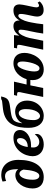

<svg xmlns="http://www.w3.org/2000/svg" viewBox="1331 -2144 823 3525"><g transform="rotate(-90 1742.5 -381.5)"><path d="M253 10C457 10 570 -169 570 -455C570 -655 454 -770 294 -770C245 -770 197 -757 172 -746L182 -681C204 -689 243 -701 271 -701C374 -701 402 -593 398 -459C377 -490 337 -511 290 -511C143 -511 45 -356 45 -194C45 -72 112 10 253 10ZM277 -71C241 -71 205 -101 205 -193C205 -351 261 -437 316 -437C347 -437 379 -410 391 -361C382 -223 353 -71 277 -71Z M851 10C979 10 1046 -57 1046 -115C1046 -131 1043 -145 1037 -154C1010 -111 958 -72 899 -72C834 -72 797 -116 797 -183C797 -203 799 -216 800 -223H838C992 -223 1118 -309 1118 -428C1118 -503 1065 -546 973 -546C752 -546 637 -344 637 -193C637 -60 738 10 851 10ZM806 -284C820 -383 866 -482 927 -482C958 -482 970 -455 970 -421C970 -331 899 -284 814 -284Z M1377 10C1532 10 1658 -119 1658 -298C1658 -430 1575 -515 1457 -515C1372 -515 1281 -467 1246 -387H1242C1266 -572 1310 -576 1527 -606C1671 -625 1708 -645 1734 -773L1683 -771C1671 -755 1648 -753 1501 -738C1198 -702 1158 -466 1158 -269C1158 -97 1237 10 1377 10ZM1376 -58C1330 -58 1300 -110 1300 -176C1300 -354 1364 -449 1425 -449C1471 -449 1502 -408 1502 -319C1502 -141 1431 -58 1376 -58Z M2228 10C2438 10 2534 -204 2534 -343C2534 -487 2448 -546 2346 -546C2182 -546 2087 -421 2051 -305H1953L2006 -536H1760L1747 -479H1774C1806 -479 1815 -472 1815 -448C1815 -425 1808 -404 1804 -385L1725 0H1889L1938 -236H2037C2035 -224 2034 -212 2034 -196C2034 -54 2121 10 2228 10ZM2252 -68C2214 -68 2193 -99 2193 -163C2193 -265 2247 -473 2322 -473C2357 -473 2376 -443 2376 -382C2376 -281 2329 -68 2252 -68Z M3318 8C3399 8 3447 -29 3479 -65L3457 -101C3432 -82 3420 -77 3401 -77C3379 -77 3370 -98 3370 -127C3370 -150 3378 -186 3386 -223L3404 -307C3412 -347 3424 -402 3424 -434C3424 -493 3399 -546 3317 -546C3236 -546 3173 -515 3128 -430H3127C3129 -435 3129 -439 3129 -442C3129 -496 3105 -546 3029 -546C2965 -546 2908 -521 2853 -442H2850L2861 -536H2627L2617 -479H2644C2673 -479 2682 -472 2682 -449C2682 -426 2678 -412 2676 -399L2593 0H2757L2808 -253C2825 -333 2880 -454 2926 -454C2954 -454 2960 -433 2960 -409C2960 -381 2953 -331 2943 -286L2933 -242C2917 -171 2897 -67 2889 0H3060C3067 -69 3081 -168 3092 -214L3104 -272C3123 -358 3171 -457 3214 -457C3245 -457 3249 -434 3249 -408C3249 -371 3237 -312 3232 -287L3217 -217C3207 -172 3201 -138 3201 -113C3201 -51 3230 8 3318 8Z"/></g></svg>

Font: Noto Serif SemiCondensed Extra
Style: Italic
Weight: 800
Width: 4
Italic angle: -12°
Designer: Monotype Design Team
Foundry: Monotype Imaging Inc.
Version: Version 1.901